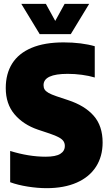

<svg xmlns="http://www.w3.org/2000/svg" viewBox="-20 -971 565 1001"><path d="M33 -21V-184Q130 -154 218 -154Q270.5 -154 294.2 -168.8Q318 -183.5 318 -210Q318 -224 311.2 -234.5Q304.5 -245 287.5 -254.5Q270.5 -264 238 -275L178 -295Q101.5 -321 55.8 -375Q10 -429 10 -512Q10 -586.5 43.5 -639.8Q77 -693 144.5 -721.5Q212 -750 312 -750Q358 -750 399.8 -744.8Q441.5 -739.5 474 -730V-567Q444 -576 407 -581Q370 -586 333 -586Q207 -586 207 -527Q207 -514 212.5 -504.8Q218 -495.5 232.5 -487Q247 -478.5 275 -469L335 -449Q422 -420.5 468.5 -367.5Q515 -314.5 515 -228Q515 -155.5 480.5 -101.8Q446 -48 380.2 -19Q314.5 10 223 10Q176.5 10 124.5 1.8Q72.5 -6.5 33 -21ZM317 -951H445L349 -793H187L91 -951H219L268 -862Z"/></svg>

Font: Encode Sans Condensed Black
Style: Regular
Weight: 900
Width: 3
Designer: Multiple Designers
Foundry: Impallari Type
Version: Version 2.000